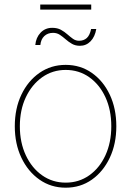

<svg xmlns="http://www.w3.org/2000/svg" viewBox="-20 -826 584 855"><path d="M272.5 9.8Q207 9.8 155.8 -26.1Q104.5 -62 75.2 -123.8Q45.9 -185.5 45.9 -263.7Q45.9 -342.8 75.2 -404.3Q104.5 -465.8 155.8 -501.5Q207 -537.1 272.5 -537.1Q337.9 -537.1 388.9 -501.5Q439.9 -465.8 469 -404.1Q498 -342.3 498 -263.7Q498 -185.5 469 -123.8Q439.9 -62 389.2 -26.1Q338.4 9.8 272.5 9.8ZM272.5 -12.7Q331.5 -12.7 377.4 -45.2Q423.3 -77.6 449.5 -134.5Q475.6 -191.4 475.6 -263.7Q475.6 -336.4 449.5 -393.1Q423.3 -449.7 377.4 -482.2Q331.5 -514.6 272.5 -514.6Q213.9 -514.6 167.7 -481.9Q121.6 -449.2 95 -392.8Q68.4 -336.4 68.4 -263.7Q68.4 -191.4 95 -134.5Q121.6 -77.6 167.7 -45.2Q213.9 -12.7 272.5 -12.7ZM335.9 -622.1Q315.4 -622.1 300.3 -630.9Q285.2 -639.6 272.5 -650.9Q259.8 -662.1 246.6 -670.9Q233.4 -679.7 216.3 -679.7Q192.4 -679.7 177.2 -665.3Q162.1 -650.9 159.7 -625.5H137.2Q140.1 -658.7 160.6 -680.4Q181.2 -702.1 212.4 -702.1Q235.4 -702.1 251.2 -693.4Q267.1 -684.6 279.8 -673.3Q292.5 -662.1 304.7 -653.3Q316.9 -644.5 332 -644.5Q353 -644.5 366.5 -656.7Q379.9 -668.9 385.7 -696.8H408.7Q402.8 -662.1 383.3 -642.1Q363.8 -622.1 335.9 -622.1ZM386.2 -805.7V-783.2H159.2V-805.7Z"/></svg>

Font: Inter 24pt Thin
Style: Regular
Weight: 250
Designer: Rasmus Andersson
Foundry: rsms
Version: Version 4.001;git-66647c0bb